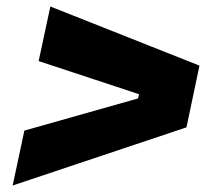

<svg xmlns="http://www.w3.org/2000/svg" viewBox="-20 -656 640 591"><path d="M19 -85 55 -254 405 -353 408 -366 99 -468 135 -636 594 -454 554 -264Z"/></svg>

Font: Mona Sans ExtraLight ExtraBold
Style: Italic
Weight: 800
Italic angle: -11.6951°
Version: Version 2.000